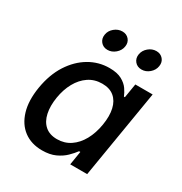

<svg xmlns="http://www.w3.org/2000/svg" viewBox="-177 -880 966 1021"><g transform="rotate(30 306.0 -370.0)"><path d="M225.6 10.7Q159.2 10.7 113.5 -23.4Q67.9 -57.6 49.1 -120.4Q30.3 -183.1 44.4 -269.5Q59.1 -357.4 99.1 -419.4Q139.2 -481.4 196 -514.9Q252.9 -548.3 318.8 -548.3Q366.2 -548.3 394.8 -532.7Q423.3 -517.1 438.2 -495.4Q453.1 -473.6 460.4 -454.6H466.3L480.5 -541H586.9L497.1 0H393.1L406.7 -84H398.9Q384.3 -64 361.8 -42Q339.4 -20 305.9 -4.6Q272.5 10.7 225.6 10.7ZM264.6 -80.6Q310.1 -80.6 345.7 -104.5Q381.3 -128.4 405 -171.1Q428.7 -213.9 438 -270.5Q447.3 -327.1 437.7 -368.9Q428.2 -410.6 400.4 -433.8Q372.6 -457 327.1 -457Q280.3 -457 244.4 -432.9Q208.5 -408.7 185.3 -366.7Q162.1 -324.7 153.3 -270.5Q144.5 -215.8 153.8 -172.6Q163.1 -129.4 190.9 -105Q218.8 -80.6 264.6 -80.6ZM468.8 -626Q442.4 -626 427 -644.5Q411.6 -663.1 416 -689Q420.4 -714.8 441.9 -732.9Q463.4 -751 489.7 -751Q515.6 -751 531 -732.9Q546.4 -714.8 542 -689Q538.1 -663.1 516.6 -644.5Q495.1 -626 468.8 -626ZM259.8 -626Q233.4 -626 218 -644.5Q202.6 -663.1 207 -689Q210.9 -714.8 232.7 -732.9Q254.4 -751 280.8 -751Q306.6 -751 322 -732.9Q337.4 -714.8 333 -689Q329.1 -663.1 307.4 -644.5Q285.6 -626 259.8 -626Z"/></g></svg>

Font: Inter 17pt Medium
Style: Italic
Weight: 500
Italic angle: -9.3988°
Version: Version 4.001;git-66647c0bb